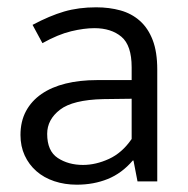

<svg xmlns="http://www.w3.org/2000/svg" viewBox="-20 -496 514 525"><path d="M69 -428Q116 -453 155.5 -464.5Q195 -476 243 -476Q279 -476 309.5 -467.5Q340 -459 362.5 -439Q385 -419 397.5 -386.5Q410 -354 410 -306V0H356L345 -57H343Q313 -22 274.5 -6.5Q236 9 190 9Q157 9 128.5 -0.5Q100 -10 79.5 -28Q59 -46 47.5 -71Q36 -96 36 -127Q36 -164 51 -192Q66 -220 93.5 -239Q121 -258 159.5 -267.5Q198 -277 245 -277H340V-312Q340 -372 312 -395.5Q284 -419 238 -419Q210 -419 174.5 -410.5Q139 -402 96 -378ZM340 -226 262 -225Q179 -223 144 -196Q109 -169 109 -130Q109 -83 138 -64Q167 -45 207 -45Q242 -45 278 -61.5Q314 -78 340 -116Z"/></svg>

Font: Mukta Mahee Light
Style: Regular
Weight: 300
Designer: Shuchita Grover, Noopur Datye, Girish Dalvi, Yashodeep Gholap
Foundry: Ek Type
Version: Version 2.538;PS 1.000;hotconv 16.6.51;makeotf.lib2.5.65220;